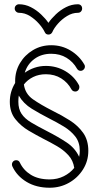

<svg xmlns="http://www.w3.org/2000/svg" viewBox="-20 -876 460 900"><path d="M38 -96Q36 -101 36 -105Q36 -113 41.5 -119Q47 -125 56 -125Q68 -125 73 -114Q90 -78 125 -56.5Q160 -35 213 -35Q249 -35 279 -50Q309 -65 328 -89Q323 -124 300.5 -148.5Q278 -173 247 -191Q216 -209 184 -225Q151 -242 114.5 -263.5Q78 -285 52 -317.5Q26 -350 26 -399Q26 -446 51 -487Q51 -491 51 -496Q51 -542 73.5 -580Q96 -618 134.5 -641Q173 -664 220 -664Q270 -664 311 -639Q352 -614 375 -574Q378 -570 378 -564Q378 -556 372 -550Q366 -544 358 -544Q347 -544 341 -554Q323 -586 292 -605Q261 -624 220 -624Q174 -624 141 -599.5Q108 -575 96 -535Q117 -550 142 -558.5Q167 -567 195 -567Q245 -567 286.5 -542.5Q328 -518 350 -477Q352 -474 352 -468Q352 -459 346.5 -453Q341 -447 333 -447Q321 -447 315 -457Q298 -489 267 -508.5Q236 -528 195 -528Q162 -528 135.5 -515Q109 -502 92 -480Q98 -436 134.5 -410.5Q171 -385 226 -357Q269 -336 307.5 -311.5Q346 -287 370 -253Q394 -219 394 -169Q394 -121 369 -81.5Q344 -42 303 -19Q262 4 213 4Q150 4 104.5 -23.5Q59 -51 38 -96ZM201 -261Q252 -235 292 -208.5Q332 -182 351 -141Q354 -155 354 -169Q354 -209 333 -236Q312 -263 279 -283Q246 -303 210 -321Q169 -342 129.5 -366Q90 -390 68 -428Q66 -414 66 -399Q66 -365 81 -342.5Q96 -320 126 -302Q156 -284 201 -261ZM190 -725Q181 -744 162.5 -765Q144 -786 120 -801Q96 -816 69 -816Q61 -816 55 -822Q49 -828 49 -836Q49 -845 55 -850.5Q61 -856 69 -856Q98 -856 124.5 -842.5Q151 -829 172.5 -808.5Q194 -788 207 -769Q220 -788 241.5 -808.5Q263 -829 289.5 -842.5Q316 -856 345 -856Q354 -856 359.5 -850.5Q365 -845 365 -836Q365 -828 359.5 -822Q354 -816 345 -816Q319 -816 294.5 -801Q270 -786 251.5 -765Q233 -744 225 -725Q219 -714 207 -714Q195 -714 190 -725Z"/></svg>

Font: Libertine Sup Light
Style: Regular
Weight: 300
Designer: Bastien Sozeau
Foundry: NBR — Bastien Sozeau
Version: Version 2.003; ttfautohint (v1.8.4.7-5d5b);gftools[0.9.33]